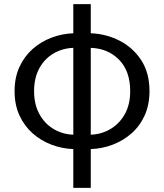

<svg xmlns="http://www.w3.org/2000/svg" viewBox="-20 -716 799 935"><path d="M337 199V10Q282 8 230.5 -11.5Q179 -31 138.5 -67Q98 -103 74.5 -154.5Q51 -206 51 -272Q51 -338 74.5 -389.5Q98 -441 138.5 -477Q179 -513 230.5 -532.5Q282 -552 337 -554V-696H422V-554Q498 -551 563 -517.5Q628 -484 668 -422.5Q708 -361 708 -272Q708 -206 684.5 -154Q661 -102 620.5 -66.5Q580 -31 529 -11.5Q478 8 422 10V199ZM146 -272Q146 -208 171.5 -161Q197 -114 240.5 -88Q284 -62 337 -60V-483Q284 -481 240.5 -455.5Q197 -430 171.5 -383.5Q146 -337 146 -272ZM614 -272Q614 -370 560 -425Q506 -480 422 -483V-60Q475 -62 518.5 -88Q562 -114 588 -160.5Q614 -207 614 -272Z"/></svg>

Font: Chiron Sans HK TT
Style: Regular
Weight: 400
Designer: Ryoko NISHIZUKA 西塚涼子 (kana, bopomofo & ideographs); Paul D. Hunt (Latin, Greek & Cyrillic); Sandoll Communications 산돌커뮤니
Foundry: Adobe
Version: Version 2.022;hotconv 1.0.109;makeotfexe 2.5.65596